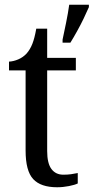

<svg xmlns="http://www.w3.org/2000/svg" viewBox="-20 -780 395 810"><path d="M221 10Q152 10 120 -24.5Q88 -59 88 -145V-483H18V-520Q37 -521 57 -529.5Q77 -538 92 -554Q107 -571 116.5 -595Q126 -619 133 -659H179V-536H300V-483H179V-143Q179 -91 197 -67Q215 -43 247 -43Q265 -43 279.5 -45Q294 -47 308 -50V-6Q296 0 271 5Q246 10 221 10ZM244 -613Q251 -646 259 -685Q267 -724 272 -760H355V-750Q346 -729 333 -702Q320 -675 305 -648Q290 -621 277 -600H244Z"/></svg>

Font: Noto Serif Myanmar SemCond
Style: Regular
Weight: 400
Width: 4
Designer: Ben Mitchell and the Monotype Design Team
Foundry: Monotype Imaging Inc.
Version: Version 2.106; ttfautohint (v1.8.4.7-5d5b)